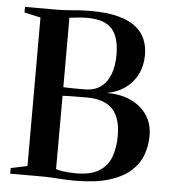

<svg xmlns="http://www.w3.org/2000/svg" viewBox="-53 -798 749 852"><g transform="rotate(5 321.0 -372.0)"><path d="M97 -40.5V-702L24.5 -718V-743H161Q191.5 -743 216 -745Q240.5 -747 264.2 -748.8Q288 -750.5 315.5 -750.5Q390.5 -750.5 440.5 -737Q490.5 -723.5 519.8 -699.5Q549 -675.5 561.2 -644.2Q573.5 -613 573.5 -577Q573.5 -529 554.5 -490.5Q535.5 -452 500.2 -427Q465 -402 417.5 -394Q479 -395 525.8 -373.8Q572.5 -352.5 598.8 -313.2Q625 -274 625 -221.5Q625 -175.5 609.5 -134.5Q594 -93.5 558.5 -62Q523 -30.5 462.5 -12.2Q402 6 312 6Q286.5 6 261.5 4.5Q236.5 3 211.5 1.5Q186.5 0 159.5 0H23.5V-25ZM225 -403Q234.5 -402.5 247 -402Q259.5 -401.5 272.8 -401.5Q286 -401.5 298.2 -401.5Q310.5 -401.5 319.5 -401.5Q364.5 -401.5 392.5 -422.8Q420.5 -444 434 -481Q447.5 -518 447.5 -566Q447.5 -644 415 -681.2Q382.5 -718.5 304 -718.5Q287 -718.5 272 -717.2Q257 -716 245.2 -714.5Q233.5 -713 225 -712ZM224.5 -38Q235.5 -34 250 -31.8Q264.5 -29.5 280.8 -28.2Q297 -27 313 -27Q380 -27 417.2 -50.5Q454.5 -74 469.5 -115.2Q484.5 -156.5 484.5 -209Q484.5 -289 447.5 -327.8Q410.5 -366.5 330.5 -366.5Q318 -366.5 303.8 -366.2Q289.5 -366 274.8 -366Q260 -366 247 -365.5Q234 -365 225 -364.5Z"/></g></svg>

Font: Merriweather 120pt SemiBold
Style: Regular
Weight: 600
Version: Version 2.100